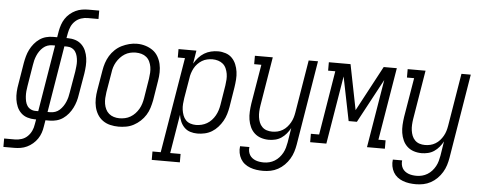

<svg xmlns="http://www.w3.org/2000/svg" viewBox="-92 -887 3149 1252"><g transform="rotate(5 1482.5 -261.0)"><path d="M-35 205V150H36Q57 150 79 143Q101 136 117.5 120Q134 104 143.5 83.5Q153 63 156 41L162 8H153Q128 8 104 0.5Q80 -7 62.5 -24Q45 -41 35.5 -63.5Q26 -86 22.5 -110.5Q19 -135 20.5 -161Q22 -187 27 -213L50 -353Q54 -375 60 -397Q66 -419 76.5 -440Q87 -461 102.5 -480Q118 -499 137.5 -512.5Q157 -526 179.5 -532Q202 -538 225 -538H252L259 -580Q263 -601 270 -621.5Q277 -642 289 -660.5Q301 -679 318.5 -694Q336 -709 356 -718.5Q376 -728 397 -731.5Q418 -735 439 -735H510V-680H439Q418 -680 396.5 -673Q375 -666 358 -650Q341 -634 332 -613.5Q323 -593 319 -571L313 -538H322Q348 -538 371.5 -530.5Q395 -523 412.5 -506Q430 -489 439.5 -466.5Q449 -444 452.5 -419.5Q456 -395 454.5 -369Q453 -343 449 -317L425 -177Q422 -155 415.5 -133Q409 -111 398.5 -90Q388 -69 372.5 -50Q357 -31 337.5 -17.5Q318 -4 295.5 2Q273 8 250 8H223L216 50Q213 71 206 91.5Q199 112 186.5 130.5Q174 149 156.5 164Q139 179 119 188.5Q99 198 78 201.5Q57 205 36 205ZM171 -47 243 -483H225Q209 -483 193.5 -477.5Q178 -472 165 -460.5Q152 -449 142.5 -435Q133 -421 126.5 -405.5Q120 -390 116 -374.5Q112 -359 110 -344L87 -204Q84 -187 82.5 -170Q81 -153 82 -136.5Q83 -120 86.5 -104Q90 -88 98.5 -75Q107 -62 121.5 -54.5Q136 -47 153 -47ZM232 -47H250Q266 -47 282 -52.5Q298 -58 310.5 -69.5Q323 -81 332.5 -95Q342 -109 348.5 -124.5Q355 -140 359 -155.5Q363 -171 365 -186L389 -326Q391 -343 393 -360Q395 -377 394 -393.5Q393 -410 389 -426Q385 -442 376.5 -455Q368 -468 353.5 -475.5Q339 -483 322 -483H304Z M701 8Q673 8 646 1.5Q619 -5 597.5 -20.5Q576 -36 562.5 -58.5Q549 -81 543 -107Q537 -133 537.5 -161.5Q538 -190 543 -218L565 -348Q569 -373 577 -397.5Q585 -422 598.5 -444.5Q612 -467 632 -486Q652 -505 675.5 -516.5Q699 -528 724 -534.5Q749 -541 775 -541Q803 -541 829.5 -533Q856 -525 877.5 -510Q899 -495 912.5 -472Q926 -449 932 -423Q938 -397 937.5 -368.5Q937 -340 932 -312L911 -182Q906 -157 898.5 -132.5Q891 -108 877 -85.5Q863 -63 843 -44.5Q823 -26 799.5 -13.5Q776 -1 750.5 3.5Q725 8 701 8ZM702 -47Q720 -47 738.5 -51Q757 -55 774 -65Q791 -75 804.5 -89.5Q818 -104 827.5 -120.5Q837 -137 842.5 -155Q848 -173 851 -191L872 -321Q875 -341 876 -360.5Q877 -380 874 -398Q871 -416 863 -433Q855 -450 841 -461.5Q827 -473 809 -478Q791 -483 771 -483Q753 -483 734.5 -478.5Q716 -474 700 -464Q684 -454 670.5 -439.5Q657 -425 647.5 -408.5Q638 -392 632.5 -374.5Q627 -357 625 -339L603 -209Q600 -189 599 -170Q598 -151 601 -132.5Q604 -114 612 -97.5Q620 -81 633.5 -69.5Q647 -58 665 -52.5Q683 -47 702 -47Z M936 205V150H990L1094 -475H1047V-530H1164L1150 -444Q1162 -465 1178.5 -483.5Q1195 -502 1215.5 -514.5Q1236 -527 1259.5 -532.5Q1283 -538 1306 -538Q1331 -538 1355.5 -530Q1380 -522 1397 -504.5Q1414 -487 1423.5 -464Q1433 -441 1436.5 -416Q1440 -391 1438 -364.5Q1436 -338 1432 -312L1411 -182Q1407 -159 1400 -135.5Q1393 -112 1380.5 -90Q1368 -68 1350.5 -48.5Q1333 -29 1311.5 -16Q1290 -3 1265.5 2.5Q1241 8 1217 8Q1193 8 1170.5 1Q1148 -6 1132 -22Q1116 -38 1106.5 -59.5Q1097 -81 1094 -104L1052 150H1120V205ZM1203 -47Q1221 -47 1239.5 -51.5Q1258 -56 1274.5 -65.5Q1291 -75 1304.5 -89.5Q1318 -104 1327.5 -121Q1337 -138 1342.5 -155.5Q1348 -173 1351 -191L1372 -321Q1375 -341 1376 -360Q1377 -379 1374 -397Q1371 -415 1363.5 -432Q1356 -449 1342.5 -460.5Q1329 -472 1311 -477.5Q1293 -483 1274 -483Q1257 -483 1239 -479Q1221 -475 1205.5 -465.5Q1190 -456 1177 -442.5Q1164 -429 1155.5 -413Q1147 -397 1141.5 -380Q1136 -363 1134 -345L1112 -215Q1109 -196 1107.5 -176.5Q1106 -157 1108.5 -138.5Q1111 -120 1117.5 -102.5Q1124 -85 1136 -72Q1148 -59 1166 -53Q1184 -47 1203 -47Z M1665 213Q1643 213 1621.5 210Q1600 207 1580 199.5Q1560 192 1544 179.5Q1528 167 1517.5 149Q1507 131 1503 109.5Q1499 88 1502 66H1563Q1561 80 1563.5 93.5Q1566 107 1572.5 118Q1579 129 1589.5 137Q1600 145 1612 149.5Q1624 154 1637.5 156Q1651 158 1665 158Q1683 158 1701 153.5Q1719 149 1735.5 139Q1752 129 1765 114.5Q1778 100 1787 83.5Q1796 67 1801 49Q1806 31 1809 14L1824 -81Q1814 -62 1799.5 -44.5Q1785 -27 1766.5 -14.5Q1748 -2 1726.5 3Q1705 8 1685 8Q1658 8 1633.5 0Q1609 -8 1591 -24.5Q1573 -41 1562.5 -64Q1552 -87 1548 -112.5Q1544 -138 1545.5 -164.5Q1547 -191 1551 -218L1594 -475H1547V-530H1664L1611 -209Q1608 -190 1607 -171Q1606 -152 1608.5 -134Q1611 -116 1617.5 -99.5Q1624 -83 1636.5 -70.5Q1649 -58 1666 -52.5Q1683 -47 1702 -47Q1720 -47 1737 -51Q1754 -55 1770 -64.5Q1786 -74 1798.5 -88Q1811 -102 1820 -118Q1829 -134 1834 -150.5Q1839 -167 1842 -185L1899 -530H1960L1869 23Q1865 47 1857.5 71Q1850 95 1836.5 117.5Q1823 140 1804 159Q1785 178 1762 190.5Q1739 203 1714.5 208Q1690 213 1665 213Z M1955 0V-55H2009L2078 -475H2031V-530H2173L2232 -234L2390 -530H2476L2397 -55H2444V0H2327L2401 -446L2247 -159H2193L2135 -446L2061 0Z M2665 213Q2643 213 2621.5 210Q2600 207 2580 199.5Q2560 192 2544 179.5Q2528 167 2517.5 149Q2507 131 2503 109.5Q2499 88 2502 66H2563Q2561 80 2563.5 93.5Q2566 107 2572.5 118Q2579 129 2589.5 137Q2600 145 2612 149.5Q2624 154 2637.5 156Q2651 158 2665 158Q2683 158 2701 153.5Q2719 149 2735.5 139Q2752 129 2765 114.5Q2778 100 2787 83.5Q2796 67 2801 49Q2806 31 2809 14L2824 -81Q2814 -62 2799.5 -44.5Q2785 -27 2766.5 -14.5Q2748 -2 2726.5 3Q2705 8 2685 8Q2658 8 2633.5 0Q2609 -8 2591 -24.5Q2573 -41 2562.5 -64Q2552 -87 2548 -112.5Q2544 -138 2545.5 -164.5Q2547 -191 2551 -218L2594 -475H2547V-530H2664L2611 -209Q2608 -190 2607 -171Q2606 -152 2608.5 -134Q2611 -116 2617.5 -99.5Q2624 -83 2636.5 -70.5Q2649 -58 2666 -52.5Q2683 -47 2702 -47Q2720 -47 2737 -51Q2754 -55 2770 -64.5Q2786 -74 2798.5 -88Q2811 -102 2820 -118Q2829 -134 2834 -150.5Q2839 -167 2842 -185L2899 -530H2960L2869 23Q2865 47 2857.5 71Q2850 95 2836.5 117.5Q2823 140 2804 159Q2785 178 2762 190.5Q2739 203 2714.5 208Q2690 213 2665 213Z"/></g></svg>

Font: Iosevka Slab Light
Style: Italic
Weight: 300
Italic angle: -9°
Monospace: yes
Designer: Belleve Invis
Foundry: Belleve Invis
Version: Version 11.1.1; ttfautohint (v1.8.3)